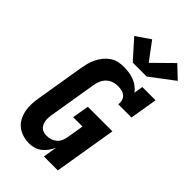

<svg xmlns="http://www.w3.org/2000/svg" viewBox="-294 -1087 1189 1189"><g transform="rotate(45 300.0 -492.5)"><path d="M214 8Q185 8 157.5 -0.5Q130 -9 109 -26Q88 -43 75.5 -67.5Q63 -92 57.5 -119.5Q52 -147 53.5 -176Q55 -205 60 -234L112 -549Q116 -572 122 -595.5Q128 -619 139 -641.5Q150 -664 166 -684Q182 -704 203 -718.5Q224 -733 248 -738Q272 -743 296 -743Q319 -743 342 -739.5Q365 -736 385.5 -728Q406 -720 424 -706.5Q442 -693 454 -675L464 -735H580L550 -554H434Q437 -571 432.5 -587.5Q428 -604 416 -614.5Q404 -625 387.5 -629Q371 -633 354 -633Q334 -633 313.5 -626.5Q293 -620 277.5 -605Q262 -590 253.5 -570.5Q245 -551 242 -531L190 -216Q188 -203 187 -189.5Q186 -176 188 -163Q190 -150 195.5 -138Q201 -126 210 -117.5Q219 -109 232 -105.5Q245 -102 258 -102Q276 -102 293 -107.5Q310 -113 324 -124.5Q338 -136 345.5 -152.5Q353 -169 356 -186L375 -300H293L312 -410H527L459 0H337L352 -91Q343 -71 329.5 -52Q316 -33 297.5 -18.5Q279 -4 257 2Q235 8 214 8ZM315 -800 205 -923 298 -987 386 -869 512 -993 592 -917 437 -800Z"/></g></svg>

Font: Iosevka Slab XBdExObl
Style: Regular
Weight: 800
Width: 7
Italic angle: -9°
Monospace: yes
Designer: Belleve Invis
Foundry: Belleve Invis
Version: Version 11.1.0; ttfautohint (v1.8.3)